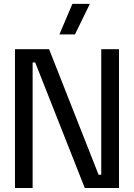

<svg xmlns="http://www.w3.org/2000/svg" viewBox="-20 -948 676 968"><path d="M55.5 0H144.5V-633H157.5L407.5 0H580V-700H490.5V-67H477L227.5 -700H55.5ZM345 -928.5 279.5 -774.5H358L433 -928.5Z"/></svg>

Font: MCL Standard
Style: Regular
Weight: 400
Designer: Květoslav Bartoš
Foundry: Florian Karsten
Version: Version 1.001;Glyphs 3.2.3 (3260)